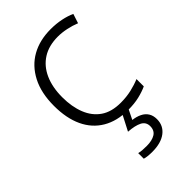

<svg xmlns="http://www.w3.org/2000/svg" viewBox="-235 -624 946 946"><g transform="rotate(-45 238.0 -151.0)"><path d="M301 10Q224 10 169 -22.5Q114 -55 85.5 -116Q57 -177 57 -263Q57 -353 89.5 -415.5Q122 -478 179 -510Q236 -542 313 -542Q351 -542 385 -535Q419 -528 445 -516L429 -467Q402 -478 371 -484.5Q340 -491 312 -491Q249 -491 205.5 -463.5Q162 -436 139 -385Q116 -334 116 -264Q116 -198 136 -147.5Q156 -97 196.5 -69Q237 -41 301 -41Q341 -41 375.5 -49Q410 -57 438 -69V-18Q412 -6 378.5 2Q345 10 301 10ZM370 142Q370 187 335.5 213.5Q301 240 240 240Q223 240 209.5 238.5Q196 237 186 234V195Q197 198 211 199Q225 200 241 200Q278 200 300 186.5Q322 173 322 143Q322 114 296.5 101Q271 88 225 85L269 0H310L281 59Q307 62 327.5 72Q348 82 359 99.5Q370 117 370 142Z"/></g></svg>

Font: Noto Sans Cham Light
Style: Regular
Weight: 300
Version: Version 2.002